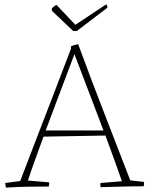

<svg xmlns="http://www.w3.org/2000/svg" viewBox="-20 -847 680 874"><path d="M7 7Q6 3 5 -3.5Q4 -10 4 -14L72 -23Q105 -110 145 -213.5Q185 -317 226 -423.5Q267 -530 303 -625V-636Q309 -639 319.5 -642Q330 -645 336 -646L338 -640Q396 -482 457 -325.5Q518 -169 573 -26L635 -19Q637 -8 634 1Q580 1 530 2.5Q480 4 438 5Q436 -3 437 -14L535 -22Q518 -71 499 -123.5Q480 -176 460 -230L178 -225Q159 -172 140.5 -121.5Q122 -71 107 -25L204 -17Q204 -13 203.5 -7.5Q203 -2 202 2Q146 2 99.5 3Q53 4 7 7ZM188 -253H451Q419 -338 386.5 -423Q354 -508 322 -592L319 -601Q304 -561 283 -505.5Q262 -450 237.5 -385Q213 -320 188 -253ZM313 -706 216 -798V-809Q225 -819 237 -825L323 -734L463 -827Q469 -823 469 -812L330 -706Z"/></svg>

Font: Labrada ExtraLight
Style: Regular
Weight: 200
Designer: Mercedes Jáuregui
Foundry: Omnibus-Type Team
Version: Version 1.000; ttfautohint (v1.8.4.7-5d5b)